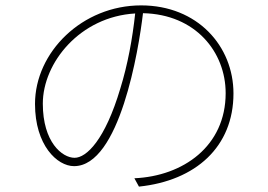

<svg xmlns="http://www.w3.org/2000/svg" viewBox="-20 -682 996 713"><path d="M427 -354C370 -162 301 -96 257 -96C211 -96 139 -154 139 -297C139 -449 277 -620 482 -632C472 -539 454 -441 427 -354ZM496 11C707 -11 847 -137 847 -335C847 -511 713 -662 504 -662C286 -662 110 -489 110 -296C110 -143 192 -65 255 -65C424 -65 495 -496 511 -633C706 -629 818 -489 818 -336C818 -139 660 -28 479 -20Z"/></svg>

Font: Kinto Sans Thin
Style: Regular
Weight: 100
Designer: Authors: Ryoko NISHIZUKA  (kana & ideographs); Paul D. Hunt (Latin, Greek & Cyrillic); Wenlong ZHANG  (bopomofo); Sandol
Foundry: Adobe Systems Incorporated, ookami Inc.
Version: Version 0.001